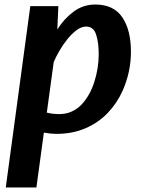

<svg xmlns="http://www.w3.org/2000/svg" viewBox="-20 -584 640 849"><path d="M5.5 245 114 -557H238L233.5 -453.5Q262 -500 304.8 -532Q347.5 -564 401.5 -564Q482.5 -564 520.8 -507.5Q559 -451 559 -355.5Q559 -266 522.5 -183.5Q497.5 -127.5 456 -84.2Q414.5 -41 357.2 -16.5Q300 8 229 8Q205 8 174 2.5L141 245ZM242 -79.5Q298 -79.5 338.5 -119.5Q377 -159.5 396.8 -220.8Q416.5 -282 416.5 -344.5Q416.5 -396 405 -431.2Q393.5 -466.5 361 -466.5Q340 -466.5 318.8 -450.8Q297.5 -435 277.8 -410.5Q258 -386 242.5 -359Q227 -332 217.5 -309.5L187 -86Q199 -83 212.8 -81.2Q226.5 -79.5 242 -79.5Z"/></svg>

Font: Merriweather Sans SemiBold
Style: Italic
Weight: 600
Italic angle: -7.5°
Designer: Eben Sorkin
Foundry: Eben Sorkin
Version: Version 2.001